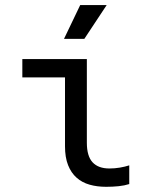

<svg xmlns="http://www.w3.org/2000/svg" viewBox="-20 -720 590 747"><path d="M482.9 -3.9V-76.7C471.8 -73.1 459.6 -70.1 446.3 -67.9C432.9 -65.6 419.4 -64.5 405.8 -64.5C376.8 -64.5 354.9 -72.5 340.1 -88.6C325.3 -104.7 317.9 -130 317.9 -164.6V-490.2H66.9V-418.9H232.9V-150.9C232.9 -121.9 236.9 -97.4 244.9 -77.4C252.8 -57.4 263.9 -41.1 278.1 -28.6C292.2 -16 309.1 -7 328.6 -1.5C348.1 4.1 369.6 6.8 393.1 6.8C410 6.8 426.2 6 441.7 4.4C457.1 2.8 470.9 0 482.9 -3.9ZM395 -700.2H292L229 -568.8H308.1ZM0 -490.2Z"/></svg>

Font: CodeNewRoman Nerd Font Mono
Style: Regular
Weight: 400
Monospace: yes
Designer: Sam Radian
Foundry: Code New Roman
Version: Version 2.00 November 29, 2014;Nerd Fonts 3.2.1